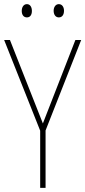

<svg xmlns="http://www.w3.org/2000/svg" viewBox="-20 -907 412 927"><path d="M85 -854C85 -837 93 -823 110 -823C126 -823 134 -836 134 -854C134 -872 126 -887 110 -887C93 -887 85 -871 85 -854ZM239 -855C239 -837 248 -823 264 -823C281 -823 289 -837 289 -855C289 -873 280 -887 264 -887C248 -887 239 -872 239 -855ZM187 -311 28 -714H0L174 -276V0H200V-277L372 -714H344Z"/></svg>

Font: Noto Sans Gurmukhi Condensed Thin
Style: Regular
Weight: 100
Width: 3
Designer: Jelle Bosma - Monotype Design Team
Foundry: Monotype Imaging Inc.
Version: Version 2.004